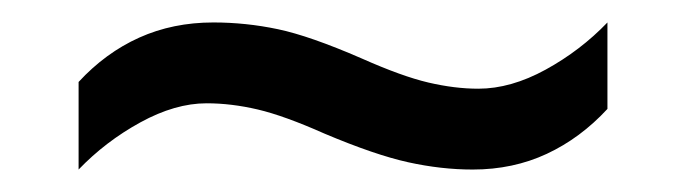

<svg xmlns="http://www.w3.org/2000/svg" viewBox="-20 -438 612 171"><path d="M269 -319Q233 -335 209.5 -340.5Q186 -346 164 -346Q136 -346 105 -329Q74 -312 50 -287V-365Q74 -391 104 -404.5Q134 -418 170 -418Q199 -418 227.5 -412Q256 -406 302 -386Q338 -370 361.5 -364.5Q385 -359 406 -359Q435 -359 466 -376Q497 -393 521 -418V-341Q497 -315 467 -301Q437 -287 401 -287Q373 -287 343.5 -293.5Q314 -300 269 -319Z"/></svg>

Font: Noto Sans Sinhala
Style: Regular
Weight: 400
Designer: Jelle Bosma - Monotype Design Team
Foundry: Monotype Imaging Inc.
Version: Version 2.006